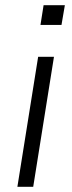

<svg xmlns="http://www.w3.org/2000/svg" viewBox="-20 -720 276 740"><path d="M136 -624 148 -700H230L217 -624ZM47 0 127 -501H188L108 0Z"/></svg>

Font: Mulish Light
Style: Italic
Weight: 300
Italic angle: -9°
Designer: Vernon Adams
Foundry: Vernon Adams
Version: Version 3.603; ttfautohint (v1.8.3)